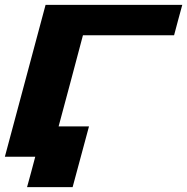

<svg xmlns="http://www.w3.org/2000/svg" viewBox="-20 -645 770 790"><path d="M91.3 125H278.8Q290 83 312.5 0Q335 -83 346.2 -125H221.2Q238.3 -187.5 271.5 -312.5Q304.7 -437.5 321.3 -500H696.3Q701.7 -520.5 712.9 -562.3Q724.1 -604 730 -625H167.5Q139.6 -520.5 83.7 -312.3Q27.8 -104 0 0H125Q119.6 21 108.4 62.5Q97.2 104 91.3 125Z"/></svg>

Font: Faithful 32x
Style: SemiboldOblique
Weight: 400
Foundry: Faithful Resource Pack
Version: Version 1.0; January 27, 2023